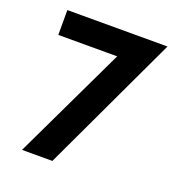

<svg xmlns="http://www.w3.org/2000/svg" viewBox="-117 -721 755 817"><g transform="rotate(20 260.5 -312.5)"><path d="M72.2 0H209.7L503.5 -625H50V-512.5H316.7Z"/></g></svg>

Font: Afacad
Style: Bold
Weight: 700
Designer: Kristian Moeller
Foundry: Dicotype
Version: Version 1.000